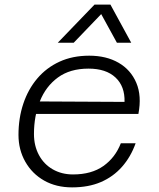

<svg xmlns="http://www.w3.org/2000/svg" viewBox="-20 -799 690 831"><path d="M292 12Q223 12 171 -17.5Q119 -47 89.5 -99Q60 -151 60 -215Q60 -288 81 -350.5Q102 -413 141.5 -459.5Q181 -506 237.5 -532Q294 -558 366 -558Q440 -558 493 -527.5Q546 -497 570 -440.5Q594 -384 579 -306H123L134 -360L519 -358Q521 -425 480 -463.5Q439 -502 363 -502Q283 -502 230.5 -463.5Q178 -425 152.5 -360.5Q127 -296 127 -219Q127 -168 148.5 -128Q170 -88 208.5 -66Q247 -44 296 -44Q376 -44 427.5 -80.5Q479 -117 503 -179H567Q546 -120 508 -77Q470 -34 416.5 -11Q363 12 292 12ZM230 -614 389 -779H458L548 -614H486L418 -738L299 -614Z"/></svg>

Font: Azeret Mono Thin ExtraLight
Style: Italic
Weight: 250
Italic angle: -12°
Version: Version 1.002